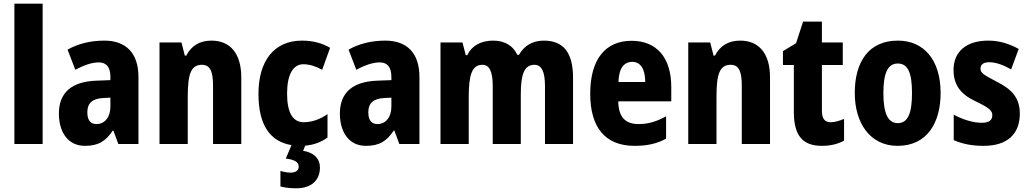

<svg xmlns="http://www.w3.org/2000/svg" viewBox="-20 -780 5575 1040"><path d="M211 0V-760H58V0Z M545 -560C468 -560 400 -542 346 -511L388 -402C436 -428 479 -442 515 -442C556 -442 578 -417 578 -363V-346L501 -343C370 -338 299 -280 299 -165C299 -67 346 10 440 10C514 10 553 -16 591 -73H594L621 0H730V-363C730 -493 662 -560 545 -560ZM539 -249 578 -251V-202C578 -144 546 -108 503 -108C471 -108 453 -128 453 -172C453 -220 479 -246 539 -249Z M1125 -560C1062 -560 1016 -532 989 -479H981L963 -550H844V0H997V-256C997 -379 1014 -429 1074 -429C1120 -429 1134 -390 1134 -315V0H1287V-360C1287 -492 1226 -560 1125 -560Z M1713 128C1713 75 1675 45 1622 37L1633 9C1680 5 1720 -10 1754 -35V-162C1713 -133 1669 -118 1625 -118C1567 -118 1535 -168 1535 -273C1535 -377 1568 -432 1623 -432C1657 -432 1690 -421 1725 -402L1768 -521C1725 -546 1676 -560 1616 -560C1462 -560 1380 -447 1380 -272C1380 -102 1443 -13 1559 6L1528 79C1573 84 1598 97 1598 122C1598 143 1583 155 1554 155C1538 155 1519 152 1499 146V230C1521 236 1550 240 1584 240C1666 240 1713 197 1713 128Z M2067 -560C1990 -560 1922 -542 1868 -511L1910 -402C1958 -428 2001 -442 2037 -442C2078 -442 2100 -417 2100 -363V-346L2023 -343C1892 -338 1821 -280 1821 -165C1821 -67 1868 10 1962 10C2036 10 2075 -16 2113 -73H2116L2143 0H2252V-363C2252 -493 2184 -560 2067 -560ZM2061 -249 2100 -251V-202C2100 -144 2068 -108 2025 -108C1993 -108 1975 -128 1975 -172C1975 -220 2001 -246 2061 -249Z M2926 -560C2864 -560 2819 -532 2791 -483H2782C2761 -528 2720 -560 2651 -560C2584 -560 2534 -531 2511 -481H2503L2485 -550H2366V0H2519V-253C2519 -371 2535 -429 2593 -429C2631 -429 2649 -393 2649 -314V0H2801V-269C2801 -376 2819 -429 2875 -429C2913 -429 2932 -393 2932 -314V0H3084V-359C3084 -496 3031 -560 2926 -560Z M3401 -559C3259 -559 3177 -459 3177 -272C3177 -89 3259 10 3417 10C3487 10 3539 -2 3588 -29V-150C3535 -121 3492 -108 3438 -108C3365 -108 3330 -149 3329 -231H3616V-309C3616 -468 3537 -559 3401 -559ZM3405 -445C3450 -445 3475 -405 3475 -336H3330C3332 -413 3362 -445 3405 -445Z M3989 -560C3926 -560 3880 -532 3853 -479H3845L3827 -550H3708V0H3861V-256C3861 -379 3878 -429 3938 -429C3984 -429 3998 -390 3998 -315V0H4151V-360C4151 -492 4090 -560 3989 -560Z M4479 -118C4447 -118 4432 -138 4432 -179V-428H4545V-550H4432V-663H4330L4292 -546L4221 -503V-428H4280V-173C4280 -43 4330 10 4432 10C4480 10 4518 0 4552 -18V-136C4526 -125 4502 -118 4479 -118Z M5075 -276C5075 -458 4982 -560 4844 -560C4685 -560 4610 -445 4610 -276C4610 -116 4691 10 4842 10C5004 10 5075 -118 5075 -276ZM4765 -275C4765 -383 4788 -436 4843 -436C4899 -436 4920 -383 4920 -276C4920 -169 4899 -113 4843 -113C4788 -113 4765 -170 4765 -275Z M5504 -165C5504 -252 5458 -297 5382 -336C5305 -376 5291 -385 5291 -409C5291 -431 5308 -443 5339 -443C5376 -443 5419 -426 5457 -404L5498 -515C5444 -544 5393 -560 5333 -560C5216 -560 5145 -502 5145 -401C5145 -319 5185 -269 5261 -233C5341 -195 5355 -180 5355 -156C5355 -128 5336 -115 5297 -115C5249 -115 5191 -134 5146 -159V-21C5196 1 5248 10 5308 10C5436 10 5504 -53 5504 -165Z"/></svg>

Font: Noto Sans Thai Looped Condensed ExtraBold
Style: Regular
Weight: 800
Width: 3
Designer: Sasikarn Vongin, Ben Mitchell
Foundry: The Fontpad Ltd
Version: Version 1.001